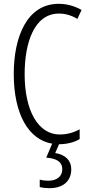

<svg xmlns="http://www.w3.org/2000/svg" viewBox="-20 -745 471 1005"><path d="M353 141C353 96 324 65 269 56L289 10C330 10 369 0 397 -17V-68C371 -54 336 -41 293 -41C180 -41 109 -165 109 -357C109 -521 159 -674 289 -674C321 -674 354 -665 385 -646L407 -693C369 -714 330 -725 287 -725C123 -725 52 -555 52 -358C52 -148 129 -14 253 7L222 80C273 84 306 100 306 141C306 179 277 201 232 201C218 201 201 199 188 195V234C202 238 221 240 239 240C310 240 353 203 353 141Z"/></svg>

Font: Noto Sans Kannada ExtraCondensed Light
Style: Regular
Weight: 300
Width: 2
Designer: Jelle Bosma - Monotype Design Team
Foundry: Monotype Imaging Inc.
Version: Version 2.005